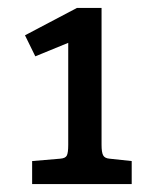

<svg xmlns="http://www.w3.org/2000/svg" viewBox="-20 -774 376 484"><path d="M312 -368V-310H61V-368L132 -374Q145 -375 148.5 -382Q152 -389 152 -409V-666L69 -632L43 -685L174 -754H236V-409Q236 -390 240 -382.5Q244 -375 256 -374Z"/></svg>

Font: Enriqueta Medium
Style: Regular
Weight: 500
Designer: Viviana Monsalve, Gustavo Ibarra
Foundry: 72Puntos
Version: Version 2.000